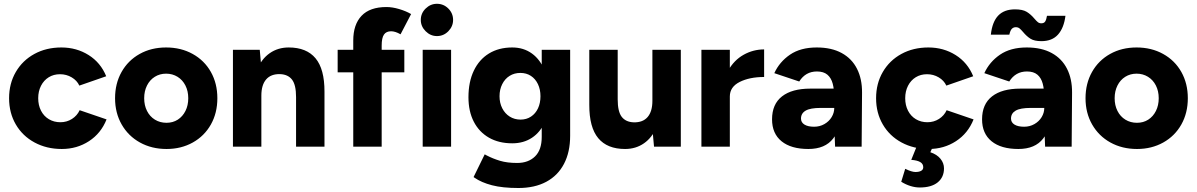

<svg xmlns="http://www.w3.org/2000/svg" viewBox="-20 -757 6178 991"><path d="M26.9 -250Q26.9 -326 61.6 -385.5Q96.2 -445 157.4 -478.5Q218.7 -512 296.9 -512Q374.9 -512 437.3 -472.9Q499.6 -433.8 528.2 -363.4L389.5 -315.2Q377.3 -341.6 350.1 -357.7Q322.9 -373.9 289.7 -373.9Q256.9 -373.9 231.6 -358.3Q206.2 -342.6 191.7 -314.4Q177.2 -286.2 177.2 -250Q177.2 -213.8 191.7 -185.6Q206.2 -157.4 232.4 -141.7Q258.7 -126.1 291.7 -126.1Q324.8 -126.1 351.5 -143.1Q378.2 -160.1 391.1 -188.2L530 -140.7Q501.4 -68.8 439.3 -28.4Q377.2 12 298.9 12Q220.7 12 158.6 -21.5Q96.4 -55 61.7 -114.5Q26.9 -174 26.9 -250Z M573.9 -250Q573.9 -326 607.4 -385.5Q640.9 -445 700.8 -478.5Q760.7 -512 837.4 -512Q914.1 -512 974.5 -478.5Q1035 -445 1068.5 -385.5Q1101.9 -326 1101.9 -250Q1101.9 -174 1068.5 -114.5Q1035 -55 975.1 -21.5Q915.1 12 839.6 12Q762.9 12 702.4 -21.5Q642 -55 608 -114.5Q573.9 -174 573.9 -250ZM951.7 -250.1Q951.7 -286.9 937.1 -315.6Q922.6 -344.4 896.4 -360.6Q870.1 -376.8 837.4 -376.8Q804.7 -376.8 778.9 -360.6Q753.1 -344.4 738.7 -315.6Q724.2 -286.8 724.2 -250Q724.2 -213.2 738.8 -184.4Q753.3 -155.6 779.6 -139.4Q806 -123.2 839.4 -123.2Q872.2 -123.2 897.6 -139.4Q922.9 -155.7 937.3 -184.5Q951.7 -213.3 951.7 -250.1Z M1182.3 -500H1320.7L1329 -408V0H1182.3ZM1508.1 -256H1654.8V0H1508.1ZM1425.8 -374.4Q1378.7 -375.8 1353.8 -347.2Q1329 -318.5 1329 -263.5H1283.3Q1283.3 -341.3 1306.7 -397.3Q1330.1 -453.2 1372.4 -482.6Q1414.7 -512 1470.1 -512Q1562.1 -512 1608.6 -456.2Q1655.1 -400.4 1654.8 -284.1V-256H1508.1Q1508.1 -319 1487.3 -346Q1466.5 -372.9 1425.8 -374.4Z M1974.7 -720.7Q2005.1 -720.7 2040.1 -710.3Q2075.1 -700 2101.9 -684.4L2047.4 -579.9Q2020.2 -595.6 1998.6 -595.6Q1973.6 -595.6 1961.8 -578.5Q1950 -561.3 1950 -521.7V0H1803.3V-547.7Q1803.3 -630.5 1846.3 -675.6Q1889.2 -720.7 1974.7 -720.7ZM1722.8 -500H2066.9V-383.6H1722.8Z M2161.7 -500H2308.3V0H2161.7ZM2151.9 -654.1Q2151.9 -688.4 2176.9 -712.9Q2201.9 -737.4 2235.3 -737.4Q2269.6 -737.4 2294.1 -712.9Q2318.6 -688.4 2318.6 -654.1Q2318.6 -620.8 2294.1 -595.8Q2269.6 -570.8 2235.3 -570.8Q2201.9 -570.8 2176.9 -595.8Q2151.9 -620.8 2151.9 -654.1Z M2428.6 159.9 2424.4 156.8 2481.8 39.6 2492.2 45.3Q2524.7 62.2 2561.3 73.1Q2597.9 84.1 2649.3 84.1Q2707 84.1 2741.6 50.3Q2776.1 16.6 2776.1 -50.3V-500H2922.8V-56.1Q2922.8 27.9 2891.1 88.6Q2859.5 149.2 2799.6 181.3Q2739.7 213.4 2655.8 213.4Q2574.2 213.4 2519.3 199.2Q2464.4 184.9 2428.6 159.9ZM2397.9 -255.1Q2397.9 -334.2 2425.5 -392Q2453.1 -449.9 2503.8 -480.9Q2554.6 -512 2623.9 -512Q2682.6 -512 2725.8 -480.6Q2769.1 -449.2 2792.2 -390.6Q2815.4 -332 2815.4 -252.2Q2815.4 -180.1 2792.2 -127.4Q2769.1 -74.7 2725.8 -46Q2682.6 -17.3 2623.9 -17.3Q2554.6 -17.3 2503.8 -46.4Q2453.1 -75.4 2425.5 -128.8Q2397.9 -182.3 2397.9 -255.1ZM2769.6 -260.2Q2769.6 -295.1 2756.6 -322.6Q2743.5 -350.2 2720.1 -365.4Q2696.7 -380.6 2666 -380.6Q2634.5 -380.6 2610.3 -365.4Q2586 -350.2 2572.2 -322.6Q2558.3 -295.1 2558.3 -260.2Q2558.3 -225.7 2572.3 -198.2Q2586.3 -170.7 2610.9 -155.2Q2635.5 -139.7 2667 -139.7Q2697.4 -139.7 2720.8 -155.2Q2744.2 -170.7 2756.9 -197.9Q2769.6 -225 2769.6 -260.2Z M3347.3 -92V-500H3494V0H3355.7ZM3250.5 -125.6Q3297.7 -124.2 3322.5 -152.8Q3347.3 -181.5 3347.3 -236.5H3393Q3393 -158.7 3369.6 -102.7Q3346.3 -46.8 3303.9 -17.4Q3261.6 12 3206.3 12Q3114.3 12 3067.8 -43.8Q3021.3 -99.6 3021.6 -215.9V-244H3168.2Q3168.2 -181 3189 -154Q3209.8 -127.1 3250.5 -125.6ZM3021.6 -500H3168.2V-244H3021.6Z M3924 -502V-359.6Q3849 -359.6 3798 -334.1Q3747 -308.5 3747 -259.1L3706.9 -260.3Q3706.9 -337.3 3737.9 -392Q3768.8 -446.8 3818.3 -474.4Q3867.7 -502 3924 -502ZM3600.3 -500H3747V0H3600.3Z M4286 -105.3V-250.6Q4286 -295.3 4278 -325.2Q4270 -355.1 4250.4 -371.6Q4230.8 -388.1 4196.8 -388.1Q4166.8 -388.1 4144.1 -375.1Q4121.3 -362 4105.2 -336.3L3976.6 -379.4Q4003.1 -437.5 4057.5 -474.8Q4111.9 -512 4195.6 -512Q4271.8 -512 4324.3 -483.3Q4376.8 -454.7 4403.4 -402Q4430.1 -349.3 4429.4 -278.2L4427.3 0H4290.3ZM3964.9 -141Q3964.9 -219.4 4016.3 -259.5Q4067.6 -299.6 4162.8 -299.6H4295.9V-200H4216.5Q4162 -200 4138.2 -185.9Q4114.3 -171.9 4114.3 -145Q4114.3 -125.1 4132.2 -114Q4150 -102.9 4182.1 -102.9Q4211.2 -102.9 4235.1 -116.6Q4259 -130.2 4272.5 -152.6Q4286 -174.9 4286 -200H4322.6Q4322.6 -96.8 4280.7 -42.4Q4238.9 12 4152.4 12Q4063 12 4014 -27.8Q3964.9 -67.7 3964.9 -141Z M4501.9 -250Q4501.9 -326 4536.6 -385.5Q4571.2 -445 4632.4 -478.5Q4693.7 -512 4771.9 -512Q4849.9 -512 4912.3 -472.9Q4974.6 -433.8 5003.2 -363.4L4864.5 -315.2Q4852.3 -341.6 4825.1 -357.7Q4797.9 -373.9 4764.7 -373.9Q4731.9 -373.9 4706.6 -358.3Q4681.2 -342.6 4666.7 -314.4Q4652.2 -286.2 4652.2 -250Q4652.2 -213.8 4666.7 -185.6Q4681.2 -157.4 4707.4 -141.7Q4733.7 -126.1 4766.7 -126.1Q4799.8 -126.1 4826.5 -143.1Q4853.2 -160.1 4866.1 -188.2L5005 -140.7Q4976.4 -68.8 4914.3 -28.4Q4852.2 12 4773.9 12Q4695.7 12 4633.6 -21.5Q4571.4 -55 4536.7 -114.5Q4501.9 -174 4501.9 -250ZM4631.7 181.1 4652.2 114.3Q4686.1 130.8 4705 130.8Q4723.1 130.8 4734.2 124.8Q4745.3 118.8 4745.3 106.2Q4745.3 88.6 4729.6 79.4Q4713.8 70.3 4683.4 68.1L4713.1 -5.3L4795.7 -1.4L4781.8 28.7Q4816.1 40.2 4834.2 62.5Q4852.4 84.8 4852.4 112.1Q4852.4 157.8 4819.9 184.3Q4787.4 210.7 4727.4 210.7Q4704 210.7 4679.6 203.2Q4655.2 195.7 4631.7 181.1Z M5370 -105.3V-250.6Q5370 -295.3 5362 -325.2Q5354 -355.1 5334.4 -371.6Q5314.8 -388.1 5280.8 -388.1Q5250.8 -388.1 5228.1 -375.1Q5205.3 -362 5189.2 -336.3L5060.6 -379.4Q5087.1 -437.5 5141.5 -474.8Q5195.9 -512 5279.6 -512Q5355.8 -512 5408.3 -483.3Q5460.8 -454.7 5487.4 -402Q5514.1 -349.3 5513.4 -278.2L5511.3 0H5374.3ZM5048.9 -141Q5048.9 -219.4 5100.3 -259.5Q5151.6 -299.6 5246.8 -299.6H5379.9V-200H5300.5Q5246 -200 5222.2 -185.9Q5198.3 -171.9 5198.3 -145Q5198.3 -125.1 5216.2 -114Q5234 -102.9 5266.1 -102.9Q5295.2 -102.9 5319.1 -116.6Q5343 -130.2 5356.5 -152.6Q5370 -174.9 5370 -200H5406.6Q5406.6 -96.8 5364.7 -42.4Q5322.9 12 5236.4 12Q5147 12 5098 -27.8Q5048.9 -67.7 5048.9 -141ZM5260.7 -591.6Q5249.7 -604.6 5242 -610.6Q5234.3 -616.6 5223.1 -616.6Q5210.9 -616.6 5202.7 -608.4Q5194.6 -600.3 5189.6 -578.1H5094.2Q5101.5 -644.4 5132.3 -676.6Q5163.2 -708.7 5218.8 -708.7Q5258.2 -708.7 5279.3 -695.9Q5300.3 -683.1 5318.6 -661.3Q5329.9 -648.1 5337.1 -642.4Q5344.3 -636.7 5354.6 -636.7Q5368.9 -636.7 5374.9 -646.4Q5380.9 -656.1 5383.9 -675.4H5479.3Q5471.4 -612.8 5441 -578.7Q5410.6 -544.6 5355.3 -544.6Q5318.6 -544.6 5298.8 -557.1Q5279 -569.6 5260.7 -591.6Z M5582.9 -250Q5582.9 -326 5616.4 -385.5Q5649.9 -445 5709.8 -478.5Q5769.7 -512 5846.4 -512Q5923.1 -512 5983.5 -478.5Q6044 -445 6077.5 -385.5Q6110.9 -326 6110.9 -250Q6110.9 -174 6077.5 -114.5Q6044 -55 5984.1 -21.5Q5924.1 12 5848.6 12Q5771.9 12 5711.4 -21.5Q5651 -55 5617 -114.5Q5582.9 -174 5582.9 -250ZM5960.7 -250.1Q5960.7 -286.9 5946.1 -315.6Q5931.6 -344.4 5905.4 -360.6Q5879.1 -376.8 5846.4 -376.8Q5813.7 -376.8 5787.9 -360.6Q5762.1 -344.4 5747.7 -315.6Q5733.2 -286.8 5733.2 -250Q5733.2 -213.2 5747.8 -184.4Q5762.3 -155.6 5788.6 -139.4Q5815 -123.2 5848.4 -123.2Q5881.2 -123.2 5906.6 -139.4Q5931.9 -155.7 5946.3 -184.5Q5960.7 -213.3 5960.7 -250.1Z"/></svg>

Font: Oak Sans Light
Style: Regular
Weight: 400
Designer: Erik Kennedy, Walven
Foundry: Erik Kennedy, Walven
Version: Version 1.100;Glyphs 3.1.2 (3151)